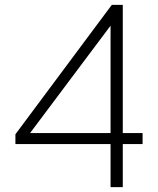

<svg xmlns="http://www.w3.org/2000/svg" viewBox="-20 -765 646 785"><path d="M432 0H482V-176H563V-221H482V-745H437L43 -216V-176H432ZM432 -221H103L432 -660Z"/></svg>

Font: Plus Jakarta Sans ExtraLight
Style: Regular
Weight: 200
Designer: Gumpita Rahayu
Foundry: Tokotype
Version: Version 2.004; ttfautohint (v1.8.3)